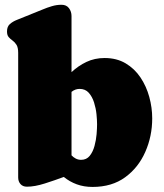

<svg xmlns="http://www.w3.org/2000/svg" viewBox="-20 -754 672 789"><path d="M273.9 -688V-457.5Q301.3 -483.4 335.2 -499.5Q369.1 -515.6 409.7 -515.6Q459.5 -515.6 496.3 -493.7Q533.2 -471.7 557.4 -435.5Q581.5 -399.4 593.5 -355.5Q605.5 -311.5 605.5 -267.6Q605.5 -194.3 577.1 -129.9Q548.8 -65.4 494.4 -25.6Q439.9 14.2 360.4 14.2Q324.7 14.2 295.4 3.4Q266.1 -7.3 242.2 -26.9Q205.6 -13.2 164.1 0Q122.6 13.2 90.8 13.2Q73.7 13.2 64.2 2.4Q54.7 -8.3 54.7 -24.9V-536.6Q54.7 -558.6 47.9 -569.6Q41 -580.6 31.7 -587.2Q22.5 -593.8 15.6 -601.6Q8.8 -609.4 8.8 -625Q8.8 -645 21 -655.5Q33.2 -666 49.8 -672.4L154.8 -714.8Q173.3 -722.7 192.9 -728.5Q212.4 -734.4 232.9 -734.4Q252.9 -734.4 263.4 -720.5Q273.9 -706.5 273.9 -688ZM307.1 -388.7Q289.1 -388.7 273.9 -376.5V-115.7Q281.7 -107.4 291.5 -102.3Q301.3 -97.2 313.5 -97.2Q335.4 -97.2 348.6 -113.5Q361.8 -129.9 368.4 -154.3Q375 -178.7 377 -203.1Q378.9 -227.5 378.9 -243.2Q378.9 -260.3 376.5 -284.7Q374 -309.1 366.5 -333Q358.9 -356.9 344.7 -372.8Q330.6 -388.7 307.1 -388.7Z"/></svg>

Font: Caprasimo
Style: Regular
Weight: 400
Designer: The DocRepair Project, Phaedra Charles, Flavia Zimbardi
Foundry: Google
Version: Version 1.001